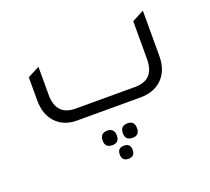

<svg xmlns="http://www.w3.org/2000/svg" viewBox="-121 -581 1111 1018"><g transform="rotate(-20 434.5 -72.0)"><path d="M252 0Q178 0 134 -46.5Q90 -93 90 -172V-303L157 -338V-180Q157 -62 267 -62H602Q712 -62 712 -180V-393L779 -428V-172Q779 -87 727 -40Q682 0 609 0ZM384 187Q343 187 343 147Q343 105 384 105Q423 105 423 147Q423 187 384 187ZM498 187Q457 187 457 147Q457 105 498 105Q537 105 537 147Q537 187 498 187ZM440 284Q403 284 403 247Q403 210 440 210Q476 210 476 247Q476 284 440 284Z"/></g></svg>

Font: Tajawal
Style: Regular
Weight: 400
Designer: Boutros Fonts
Foundry: Created by Boutros International 2017
Version: Version 1.700